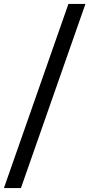

<svg xmlns="http://www.w3.org/2000/svg" viewBox="-48 -862 457 982"><path d="M302 -842 -28 100H59L389 -842Z"/></svg>

Font: Rookery
Style: Regular
Weight: 400
Designer: Ryan Kimball / Julieta Ulanovsky
Foundry: Motorola Mobility LLC.
Version: Version 1.0